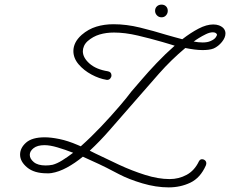

<svg xmlns="http://www.w3.org/2000/svg" viewBox="-20 -700 997 832"><path d="M711 112Q656 112 597 94.5Q538 77 496 55L469 41Q443 27 409 11Q375 -5 339 -21Q305 7 270 26Q235 45 203 50Q198 51 193 51Q188 51 183 51Q128 51 97.5 25.5Q67 0 67 -30Q67 -59 93 -82Q119 -105 174 -105Q201 -105 237.5 -97.5Q274 -90 316 -72L330 -66Q375 -106 419 -152.5Q463 -199 498 -240Q533 -281 549 -303Q564 -320 592.5 -353.5Q621 -387 658.5 -426.5Q696 -466 737 -502Q724 -506 711 -510Q698 -514 684 -518Q632 -533 577 -546Q522 -559 474 -559Q440 -559 411.5 -550.5Q383 -542 360 -522Q349 -512 344 -500.5Q339 -489 339 -478Q339 -450 368 -424.5Q397 -399 448 -391Q463 -388 463 -373Q463 -366 457.5 -359.5Q452 -353 442 -354Q410 -359 376.5 -377Q343 -395 320.5 -421.5Q298 -448 298 -479Q298 -497 306.5 -514.5Q315 -532 334 -549Q363 -574 397.5 -584.5Q432 -595 472 -595Q528 -595 587 -580.5Q646 -566 701 -549Q719 -544 736.5 -539Q754 -534 770 -530Q806 -558 840.5 -576Q875 -594 904 -594Q918 -594 929 -590Q944 -584 950.5 -575Q957 -566 957 -555Q957 -537 941.5 -518Q926 -499 906 -490Q896 -486 883.5 -484.5Q871 -483 858 -483Q841 -483 822 -485.5Q803 -488 783 -492Q722 -441 669 -381Q616 -321 564 -261L530 -222Q495 -182 454 -135Q413 -88 369 -47L393 -35Q440 -12 496 14Q552 40 609 58Q666 76 715 76Q755 76 789 57.5Q823 39 842 -1Q847 -10 855 -10Q863 -10 868.5 -5Q874 0 874 8Q874 11 872 17Q848 71 805 91.5Q762 112 711 112ZM858 -516Q879 -516 892 -522Q909 -529 915.5 -539Q922 -549 920 -551Q916 -560 902 -560Q889 -560 872.5 -552Q856 -544 841.5 -535Q827 -526 821 -521Q820 -520 819 -520Q830 -518 839.5 -517Q849 -516 858 -516ZM178 17Q193 17 208 14Q227 9 249.5 -5Q272 -19 297 -38Q261 -52 228.5 -61.5Q196 -71 173 -71Q142 -71 125.5 -58Q109 -45 109 -29Q109 -12 126.5 2.5Q144 17 178 17ZM680 -625Q668 -625 660 -633.5Q652 -642 652 -653Q652 -665 660 -672.5Q668 -680 680 -680Q692 -680 699.5 -672.5Q707 -665 707 -653Q707 -642 699.5 -633.5Q692 -625 680 -625Z"/></svg>

Font: Meow Script
Style: Regular
Weight: 400
Designer: Robert E. Leuschke
Foundry: Robert E. Leuschke
Version: Version 1.010; ttfautohint (v1.8.3)